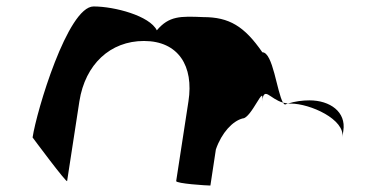

<svg xmlns="http://www.w3.org/2000/svg" viewBox="-20 -575 1144 595"><path d="M81 -149C81 -149 187 -6 188 -14L226 -261C244 -376 322 -448 426 -448C533 -448 581 -370 564 -261L526 -14C525 -6 621 0 632 0L649 -112C667 -164 701 -200 732 -208C759 -208 801 -320 792 -261C799 -309 815 -269 857 -257C838 -290 826 -413 793 -413C737 -494 690 -522 610 -522C539 -525 504 -526 466 -481C444 -526 335 -555 270 -555C190 -555 93 -230 81 -149ZM857 -257C859 -254 861 -252 863 -251L872 -254ZM872 -254H881C941 -254 1050 -205 1041 -149L1044 -170C1053 -228 1003 -264 939 -264C918 -264 894 -261 872 -254Z"/></svg>

Font: Ampere
Style: SCExtIta
Weight: 400
Version: Version 1